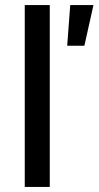

<svg xmlns="http://www.w3.org/2000/svg" viewBox="-20 -740 390 760"><path d="M78 0H177V-720H78ZM246 -559H314L350 -720H258Z"/></svg>

Font: Fixel Text Medium
Style: Regular
Weight: 500
Width: 4
Designer: AlfaBravo + MacPaw
Foundry: Kyrylo Tkachov, Marchela Mozhyna, Serhii Makarenko, Maria Weinstein, Zakhar Kryvoshyya
Version: Version 1.211